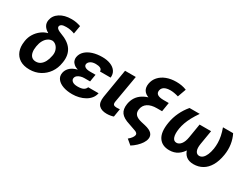

<svg xmlns="http://www.w3.org/2000/svg" viewBox="-78 -1424 2959 2282"><g transform="rotate(30 1402.0 -283.5)"><path d="M168 -610.4Q179.7 -678.7 242.7 -719.5Q305.7 -760.3 401.9 -760.3Q436 -760.3 466.1 -754.9Q496.1 -749.5 529.3 -738.3L509.8 -625.5Q490.2 -633.8 459.2 -640.9Q428.2 -647.9 394.5 -647.5Q354.5 -647.9 334 -637.7Q313.5 -627.4 310.1 -608.4Q308.6 -599.1 313.7 -589.4Q318.8 -579.6 333.7 -569.6Q348.6 -559.6 376 -549.3Q491.2 -508.3 537.6 -438.2Q584 -368.2 568.4 -267.1L566.4 -255.9Q554.7 -177.7 512.9 -117.9Q471.2 -58.1 407.2 -24.2Q343.3 9.8 264.6 9.8Q184.6 9.8 132.1 -22.9Q79.6 -55.7 57.6 -113.8Q35.6 -171.9 47.4 -248L48.8 -258.8Q57.1 -312 85.2 -356.9Q113.3 -401.9 154.3 -433.1Q195.3 -464.4 241.2 -475.6V-478.5Q198.7 -502.9 179.9 -535.9Q161.1 -568.8 168 -610.4ZM199.7 -273.9 198.2 -266.1Q190.4 -220.7 197.3 -185.1Q204.1 -149.4 225.8 -129.4Q247.6 -109.4 283.7 -109.4Q319.8 -109.4 347.2 -129.2Q374.5 -148.9 392.8 -184.1Q411.1 -219.2 419.4 -264.6L421.4 -273.9Q428.2 -309.1 419.2 -341.1Q410.2 -373 388.9 -395.8Q367.7 -418.5 336.4 -424.3Q300.3 -424.8 272 -404.8Q243.7 -384.8 225.1 -350.8Q206.5 -316.9 199.7 -273.9Z M860.8 -286.1H970.2L961.4 -228.5H884.3Q857.9 -228.5 833 -221.2Q808.1 -213.9 791 -199.7Q773.9 -185.5 770 -163.6Q766.1 -138.2 789.3 -119.6Q812.5 -101.1 861.8 -101.1Q912.6 -101.1 939.7 -115.2Q966.8 -129.4 976.1 -157.2H1119.1Q1110.8 -116.2 1085.7 -85Q1060.5 -53.7 1023.4 -32.7Q986.3 -11.7 942.1 -1Q897.9 9.8 851.1 9.8Q779.3 9.8 725.1 -9.5Q670.9 -28.8 643.1 -64.5Q615.2 -100.1 623 -148.4Q629.9 -187.5 657.2 -218.5Q684.6 -249.5 735.1 -267.8Q785.6 -286.1 860.8 -286.1ZM966.8 -264.6H856.9Q804.7 -264.6 767.6 -275.6Q730.5 -286.6 708.5 -305.2Q686.5 -323.7 678 -347.2Q669.4 -370.6 673.3 -395Q681.6 -445.8 719 -481Q756.3 -516.1 814.7 -534.4Q873 -552.7 944.3 -552.7Q1008.8 -552.7 1057.1 -533.4Q1105.5 -514.2 1130.6 -477.8Q1155.8 -441.4 1149.9 -389.6H1003.9Q1004.9 -417 981.4 -429.7Q958 -442.4 918 -442.4Q872.6 -442.4 846.4 -425Q820.3 -407.7 815.9 -383.3Q812 -358.9 834.2 -344.2Q856.4 -329.6 900.9 -329.1H978Z M1257.8 -545.9H1405.3L1340.8 -170.4Q1335.9 -138.2 1348.6 -127.2Q1361.3 -116.2 1389.6 -116.2Q1403.3 -116.2 1413.8 -117.2Q1424.3 -118.2 1433.1 -119.1L1415 -8.3Q1395 -1.5 1371.3 2.4Q1347.7 6.3 1322.3 6.3Q1250.5 6.3 1214.8 -30.5Q1179.2 -67.4 1192.4 -152.8Z M1995.1 -711.4 1953.6 -596.2Q1890.1 -614.7 1842.3 -614.7Q1808.1 -614.7 1783 -606.9Q1757.8 -599.1 1743.2 -583.7Q1728.5 -568.4 1724.6 -546.4Q1718.3 -509.8 1743.9 -491.9Q1769.5 -474.1 1824.2 -473.6H1899.4L1885.7 -389.2H1808.1Q1722.2 -389.6 1667.5 -407.2Q1612.8 -424.8 1589.8 -460.9Q1566.9 -497.1 1575.7 -551.3Q1585.4 -608.4 1622.8 -650.1Q1660.2 -691.9 1719.5 -714.6Q1778.8 -737.3 1854 -737.3Q1892.6 -737.3 1927.7 -731Q1962.9 -724.6 1995.1 -711.4ZM1817.9 -431.6H1892.1L1879.4 -349.6H1808.1Q1731 -349.6 1684.8 -319.8Q1638.7 -290 1629.4 -232.4Q1621.6 -187 1645.5 -158.9Q1669.4 -130.9 1730 -116.2L1785.6 -103.5Q1856.4 -86.9 1883.8 -56.9Q1911.1 -26.9 1903.3 16.1Q1897.9 46.4 1877.2 78.1Q1856.4 109.9 1825.2 139.4Q1793.9 168.9 1756.8 192.4L1689 135.7Q1717.8 112.3 1732.2 91.3Q1746.6 70.3 1749 55.7Q1752 39.1 1740.5 26.9Q1729 14.6 1702.6 7.3L1618.2 -22.5Q1530.8 -48.8 1497.3 -94Q1463.9 -139.2 1476.1 -215.8Q1494.1 -322.8 1580.8 -377.4Q1667.5 -432.1 1817.9 -431.6Z M2142.6 -545.9H2282.7Q2245.6 -492.2 2220.2 -445.1Q2194.8 -397.9 2179.7 -355.2Q2164.6 -312.5 2157.7 -271.5Q2145.5 -196.3 2159.7 -153.1Q2173.8 -109.9 2213.4 -109.9Q2248 -109.9 2275.1 -143.8Q2302.2 -177.7 2313 -242.2L2344.7 -435.1H2455.6L2425.8 -256.8Q2412.6 -176.3 2380.6 -116.2Q2348.6 -56.2 2299.3 -23.2Q2250 9.8 2183.1 9.8Q2083 9.8 2036.1 -60.5Q1989.3 -130.9 2013.2 -271Q2025.9 -346.2 2058.8 -416Q2091.8 -485.8 2142.6 -545.9ZM2601.6 -545.9H2741.2Q2771.5 -485.8 2782 -416Q2792.5 -346.2 2780.3 -271Q2765.1 -177.7 2728.5 -115.2Q2691.9 -52.7 2637.7 -21.5Q2583.5 9.8 2516.1 9.8Q2449.7 9.8 2411.4 -23.2Q2373 -56.2 2361.3 -116.2Q2349.6 -176.3 2362.8 -256.8L2392.1 -435.1H2502.4L2470.2 -242.2Q2459.5 -177.7 2475.3 -143.8Q2491.2 -109.9 2525.9 -109.9Q2552.2 -109.9 2574 -129.4Q2595.7 -148.9 2611.3 -185.1Q2627 -221.2 2635.3 -271.5Q2641.6 -312.5 2640.9 -355.2Q2640.1 -397.9 2630.6 -445.1Q2621.1 -492.2 2601.6 -545.9Z"/></g></svg>

Font: Inter Tight
Style: Bold Italic
Weight: 700
Italic angle: -9.39999°
Designer: Rasmus Andersson
Foundry: rsms
Version: Version 3.004